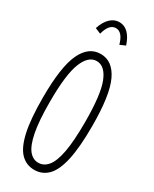

<svg xmlns="http://www.w3.org/2000/svg" viewBox="-210 -854 733 916"><g transform="rotate(30 156.5 -396.0)"><path d="M156 11Q112 11 81.5 -20Q51 -51 35.5 -121Q20 -191 20 -308Q20 -478 55 -552.5Q90 -627 156 -627Q222 -627 257 -552.5Q292 -478 292 -308Q292 -191 276.5 -121Q261 -51 230.5 -20Q200 11 156 11ZM156 -28Q186 -28 208 -54.5Q230 -81 241.5 -142Q253 -203 253 -308Q253 -459 227.5 -523.5Q202 -588 156 -588Q111 -588 85 -523.5Q59 -459 59 -308Q59 -203 71 -142Q83 -81 104.5 -54.5Q126 -28 156 -28ZM104 -709 73 -722Q86 -762 108 -782.5Q130 -803 157 -803Q213 -803 240 -722L210 -709Q193 -770 157 -770Q120 -770 104 -709Z"/></g></svg>

Font: Inconsolata ExtraCondensed Light
Style: Regular
Weight: 300
Width: 2
Monospace: yes
Designer: Raph Levien, Cyreal, Brenton Simpson
Foundry: Raph Levien, Cyreal, Google
Version: Version 3.100; ttfautohint (v1.8.4.7-5d5b)